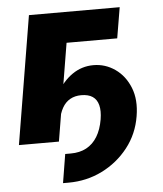

<svg xmlns="http://www.w3.org/2000/svg" viewBox="-52 -592 691 815"><g transform="rotate(-5 293.5 -184.5)"><path d="M183.6 177.2 203.6 54.7H227.5Q265.6 54.7 293.9 39.6Q322.3 24.4 340.6 -5.4Q358.9 -35.2 366.2 -78.6Q372.1 -114.7 365.7 -139.2Q359.4 -163.6 341.3 -175.8Q323.2 -188 293 -188Q266.1 -188 245.6 -176.5Q225.1 -165 212.2 -142.1Q199.2 -119.1 193.4 -85.4H157.7Q168.9 -152.3 196.5 -203.1Q224.1 -253.9 264.9 -282.2Q305.7 -310.5 355.5 -310.5Q405.8 -310.5 447.5 -281.5Q489.3 -252.4 510.3 -200.2Q531.2 -147.9 519.5 -78.6Q507.3 -3.9 462.2 53.7Q417 111.3 350.8 144.3Q284.7 177.2 207 177.2ZM488.3 -545.9 466.3 -415H250.5L181.6 0H11.2L101.6 -545.9Z"/></g></svg>

Font: Inter ExtraBold
Style: Italic
Weight: 800
Italic angle: -9.3988°
Designer: Rasmus Andersson
Foundry: rsms
Version: Version 4.001;git-66647c0bb